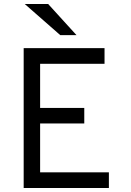

<svg xmlns="http://www.w3.org/2000/svg" viewBox="-20 -941 656 961"><path d="M98.5 0V-700H503.2V-621.5H180.8V-400.8H401.8V-323H180.8V-78.5H525V0ZM281.8 -765 103.8 -921H221L363 -765Z"/></svg>

Font: Overpass Mono Light
Style: Regular
Weight: 300
Monospace: yes
Designer: Delve Withrington, Dave Bailey
Foundry: Delve Fonts LLC
Version: Version 4.000